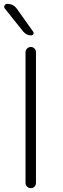

<svg xmlns="http://www.w3.org/2000/svg" viewBox="-20 -973 324 993"><path d="M100 -810 5 -929Q-1 -936 3.5 -944.5Q8 -953 17 -953Q49 -953 67 -928L151 -810Q156 -803 152.5 -796.5Q149 -790 141 -790Q117 -790 100 -810ZM112 -703Q112 -714 120 -722Q128 -730 139.5 -730Q151 -730 158.5 -722Q166 -714 166 -703V-27Q166 -16 158.5 -8Q151 0 139.5 0Q128 0 120 -8Q112 -16 112 -27Z"/></svg>

Font: Rounded Mplus 1c Light
Style: Regular
Weight: 300
Version: Version 1.059.20150529